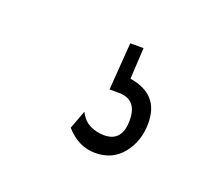

<svg xmlns="http://www.w3.org/2000/svg" viewBox="-50 -63 350 312"><g transform="rotate(20 125.0 93.5)"><path d="M137 187Q108 187 86 162L98 130Q105 144 116.5 149.5Q128 155 141 155Q172 155 172 118Q172 82 140 82H124L130 0H153L150 54Q202 62 202 112Q202 143 184.5 165Q167 187 137 187Z"/></g></svg>

Font: Inconsolata UltraCondensed Light
Style: Regular
Weight: 300
Width: 1
Monospace: yes
Designer: Raph Levien, Cyreal, Brenton Simpson
Foundry: Raph Levien, Cyreal, Google
Version: Version 3.001; ttfautohint (v1.8.2.53-6de2)